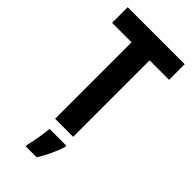

<svg xmlns="http://www.w3.org/2000/svg" viewBox="-289 -773 1053 1053"><g transform="rotate(45 237.0 -246.5)"><path d="M307 0V-593H458V-714H16V-593H167V0ZM315 72V61H185C182 102 169 172 160 208V221H245C274 175 299 121 315 72Z"/></g></svg>

Font: Noto Sans Devanagari UI Condensed
Style: Bold
Weight: 700
Width: 3
Designer: Jelle Bosma - Monotype Design Team
Foundry: Monotype Imaging Inc.
Version: Version 2.004